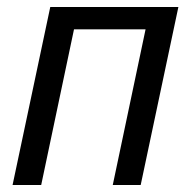

<svg xmlns="http://www.w3.org/2000/svg" viewBox="-20 -530 547 550"><path d="M16 0 124 -510H491L383 0H303L397 -446H192L98 0Z"/></svg>

Font: Saira SemiCondensed
Style: Italic
Weight: 400
Width: 4
Italic angle: -12°
Designer: Hector Gatti with collaboration of the Omnibus-Type team
Foundry: Omnibus-Type
Version: Version 1.101